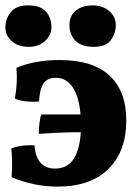

<svg xmlns="http://www.w3.org/2000/svg" viewBox="-22 -687 521 713"><path d="M192 6Q147 6 104 -3Q61 -12 21 -29Q23 -52 23 -80.5Q23 -109 20 -135Q33 -142 58.5 -145.5Q84 -149 106 -147Q110 -102 129.5 -81.5Q149 -61 182 -61Q228 -61 251 -96Q274 -131 278 -196Q243 -196 204.5 -194.5Q166 -193 122 -190Q122 -209 124.5 -229.5Q127 -250 131 -262H277Q272 -326 248.5 -362Q225 -398 185 -398Q153 -398 139 -376Q125 -354 123 -310Q95 -308 71.5 -311Q48 -314 33 -321Q44 -378 39 -435Q106 -464 200 -464Q323 -464 385 -406Q447 -348 447 -240Q447 -125 380.5 -59.5Q314 6 192 6ZM326 -513Q281 -513 258.5 -535.5Q236 -558 236 -594Q236 -629 260 -648Q284 -667 322 -667Q359 -667 383.5 -646Q408 -625 408 -594Q408 -563 389.5 -538Q371 -513 326 -513ZM85 -513Q46 -513 22 -534Q-2 -555 -2 -585Q-2 -617 18 -642Q38 -667 82 -667Q128 -667 148.5 -644Q169 -621 169 -587Q169 -556 145 -534.5Q121 -513 85 -513Z"/></svg>

Font: Vollkorn ExtraBold
Style: Regular
Weight: 800
Designer: Friedrich Althausen
Foundry: Friedrich Althausen
Version: Version 5.000; ttfautohint (v1.8.3)